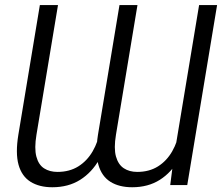

<svg xmlns="http://www.w3.org/2000/svg" viewBox="-20 -748 897 776"><path d="M681.6 -106.4 784.7 -727.5H857.4L736.8 0H668ZM706.1 -223.6 742.2 -224.1Q731.9 -156.7 702.6 -104Q673.3 -51.3 626 -21.2Q578.6 8.8 514.2 8.8Q461.4 8.8 426.3 -13.2Q391.1 -35.2 377.7 -82Q364.3 -128.9 376 -203.6L462.9 -727.5H535.6L448.7 -203.6Q439.5 -148.4 448.7 -115.5Q458 -82.5 480.5 -67.9Q502.9 -53.2 534.7 -53.2Q583 -53.2 618.4 -75.4Q653.8 -97.7 676 -136.5Q698.2 -175.3 706.1 -223.6ZM385.3 -223.6 420.9 -224.1Q411.1 -156.7 381.3 -104Q351.6 -51.3 304 -21.2Q256.3 8.8 191.4 8.8Q138.7 8.8 103.3 -13.4Q67.9 -35.6 54.9 -82.3Q42 -128.9 54.2 -203.6L141.1 -727.5H214.4L127.4 -203.6Q118.2 -148.4 127 -115.2Q135.7 -82 158.2 -67.6Q180.7 -53.2 212.4 -53.2Q260.7 -53.2 296.4 -75.4Q332 -97.7 354.5 -136.5Q377 -175.3 385.3 -223.6Z"/></svg>

Font: Inter 28pt Light
Style: Italic
Weight: 300
Italic angle: -9.3988°
Designer: Rasmus Andersson
Foundry: rsms
Version: Version 4.001;git-66647c0bb